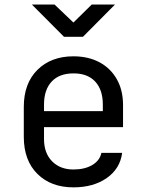

<svg xmlns="http://www.w3.org/2000/svg" viewBox="-20 -805 639 835"><path d="M258.3 -645 118.7 -785.2H217.3L299.3 -707L378.9 -785.2H480L340.8 -645ZM299.3 9.8Q202.1 9.8 143.1 -48.3Q83.5 -106.9 83.5 -210V-339.8Q83.5 -442.9 143.1 -501.5Q202.6 -560.1 299.3 -560.1Q363.8 -560.1 412.6 -534.2Q460.9 -508.3 487.8 -460.9Q514.6 -414.1 515.1 -350.1V-252H171.4V-200.2Q171.4 -139.2 206.5 -103.5Q241.7 -67.9 299.3 -67.9Q348.6 -67.9 381.3 -87.4Q414.1 -106.9 420.9 -140.1H511.2Q502.4 -71.3 443.8 -30.3Q385.7 9.8 299.3 9.8ZM171.4 -321.8H427.2V-350.1Q427.2 -415 393.6 -450.7Q359.9 -486.3 299.3 -485.8Q238.3 -485.8 205.1 -450.7Q171.4 -415 171.4 -350.1Z"/></svg>

Font: UDEV Gothic 35
Style: Regular
Weight: 400
Version: v2.1.0; ttfautohint (v1.8.4.7-5d5b-dirty) -l 6 -r 45 -G 200 